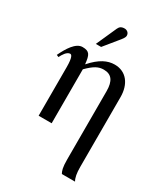

<svg xmlns="http://www.w3.org/2000/svg" viewBox="-213 -758 938 1072"><g transform="rotate(30 256.0 -222.5)"><path d="M168 -507H202L268 -588C284 -607 295 -621 295 -633C295 -653 278 -662 265 -662C244 -662 234 -654 227 -639ZM452 217C441 199 436 171 436 132V-319C436 -400 394 -460 318 -460C272 -460 226 -438 174 -379H173C167 -436 159 -455 113 -455C70 -455 35 -398 10 -345L24 -339C33 -358 51 -388 72 -388C80 -388 92 -379 92 -313V0H176V-348C220 -392 246 -405 279 -405C329 -405 352 -374 352 -308V131C352 186 359 202 367 217Z"/></g></svg>

Font: XITS Math
Style: Regular
Weight: 400
Designer: MicroPress Inc., with final additions and corrections provided by Coen Hoffman, Elsevier (retired)
Version: Version 1.108